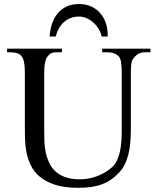

<svg xmlns="http://www.w3.org/2000/svg" viewBox="-20 -899 763 935"><path d="M687 -644.5Q666.5 -644.5 652.6 -636.2Q638.7 -627.9 627.4 -610.8Q621.6 -604 619.4 -586.9Q617.2 -569.8 617.2 -542V-272.5Q617.2 -238.3 614.7 -207.3Q612.3 -176.3 605.7 -149.2Q599.1 -122.1 587.9 -99.1Q576.7 -76.2 559.1 -57.6Q541 -38.6 521.5 -24.9Q502 -11.2 478.5 -2.2Q455.1 6.8 426.3 11.2Q397.5 15.6 360.8 15.6Q293 15.6 247.3 0.5Q201.7 -14.6 172.9 -39.3Q144 -64 129.2 -95.7Q114.3 -127.4 108.2 -160.9Q102.1 -194.3 101.6 -227.1Q101.1 -259.8 101.1 -285.6V-545.4Q101.1 -576.2 97.2 -595.9Q93.3 -615.7 84.5 -625.5Q76.7 -635.7 63.2 -640.1Q49.8 -644.5 29.8 -644.5H14.6V-662.1H281.7V-644.5H256.8Q236.8 -644.5 226.6 -638.2Q216.3 -631.8 207.5 -618.7Q202.1 -608.9 198.7 -591.1Q195.3 -573.2 195.3 -545.4V-256.3Q195.3 -234.9 196.3 -209.2Q197.3 -183.6 202.4 -158.2Q207.5 -132.8 218.3 -108.9Q229 -85 248 -66.4Q267.1 -47.9 296.4 -36.9Q325.7 -25.9 367.7 -25.9Q397.5 -25.9 422.6 -32Q447.8 -38.1 467.8 -47.4Q487.8 -56.6 502.7 -66.9Q517.6 -77.1 526.4 -85.4Q539.1 -97.2 547.4 -113.5Q555.7 -129.9 560.8 -148.2Q565.9 -166.5 568.4 -185.5Q570.8 -204.6 571.8 -221.9Q572.8 -239.3 572.8 -253.4V-545.4Q572.8 -576.2 569.6 -595.7Q566.4 -615.2 559.1 -623.5Q539.6 -644.5 502.4 -644.5H477.5V-662.1H712.4V-644.5ZM475.1 -721.2Q470.7 -741.7 459.7 -759.3Q448.7 -776.9 433.6 -790Q418.5 -803.2 400.9 -810.8Q383.3 -818.4 365.2 -818.4Q342.3 -818.4 323.5 -811Q304.7 -803.7 290.3 -790.5Q275.9 -777.3 266.1 -759.5Q256.3 -741.7 251.5 -721.2H221.7Q223.6 -753.9 233.2 -782.7Q242.7 -811.5 260.3 -833Q277.8 -854.5 303.7 -866.9Q329.6 -879.4 365.2 -879.4Q398.9 -879.4 425.3 -866.9Q451.7 -854.5 469.7 -833Q487.8 -811.5 496.6 -782.7Q505.4 -753.9 504.4 -721.2Z"/></svg>

Font: Doulos SIL
Style: Regular
Weight: 400
Designer: Walt Agee, Victor Gaultney, Peter Martin, Debbi Hosken
Foundry: SIL International
Version: Version 4.110; 2011; Maintenance release